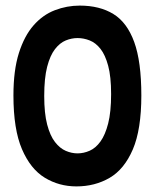

<svg xmlns="http://www.w3.org/2000/svg" viewBox="-20 -655 553 686"><path d="M253 11Q191 11 140 -20Q89 -51 58.5 -122Q28 -193 28 -314Q28 -404 47.5 -465.5Q67 -527 100 -564.5Q133 -602 176 -618.5Q219 -635 265 -635Q336 -635 385 -605Q434 -575 459.5 -505Q485 -435 485 -314Q485 -192 454.5 -121Q424 -50 371.5 -19.5Q319 11 253 11ZM257 -107Q279 -107 300.5 -116.5Q322 -126 339 -149.5Q356 -173 366.5 -214Q377 -255 377 -319Q377 -381 366.5 -420Q356 -459 339 -480.5Q322 -502 300.5 -510.5Q279 -519 257 -519Q236 -519 215 -510.5Q194 -502 176.5 -479.5Q159 -457 148.5 -416.5Q138 -376 138 -312Q138 -250 148.5 -210Q159 -170 176.5 -147.5Q194 -125 215 -116Q236 -107 257 -107Z"/></svg>

Font: Manuale ExtraBold
Style: Regular
Weight: 800
Version: Version 1.002